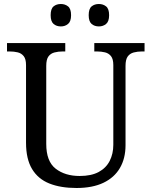

<svg xmlns="http://www.w3.org/2000/svg" viewBox="-20 -929 757 959"><path d="M362 10Q283 10 226.5 -12.5Q170 -35 140 -85Q110 -135 110 -216V-604Q110 -634 98.5 -648.5Q87 -663 68.5 -667.5Q50 -672 28 -672H15V-714H306V-672H293Q271 -672 252 -667Q233 -662 222 -647Q211 -632 211 -600V-210Q211 -123 258 -86.5Q305 -50 378 -50Q436 -50 473 -70Q510 -90 528 -125.5Q546 -161 546 -206V-604Q546 -634 534.5 -648.5Q523 -663 504.5 -667.5Q486 -672 464 -672H451V-714H702V-672H689Q667 -672 648 -667Q629 -662 618 -647Q607 -632 607 -600V-204Q607 -138 579 -90Q551 -42 496.5 -16Q442 10 362 10ZM474 -797Q452 -797 437.5 -809.5Q423 -822 423 -853Q423 -885 437.5 -897Q452 -909 474 -909Q495 -909 510 -897Q525 -885 525 -853Q525 -822 510 -809.5Q495 -797 474 -797ZM284 -797Q262 -797 247.5 -809.5Q233 -822 233 -853Q233 -885 247.5 -897Q262 -909 284 -909Q305 -909 320 -897Q335 -885 335 -853Q335 -822 320 -809.5Q305 -797 284 -797Z"/></svg>

Font: Noto Serif Telugu
Style: Regular
Weight: 400
Designer: Jelle Bosma - Monotype Design Team
Foundry: Monotype Imaging Inc.
Version: Version 2.003